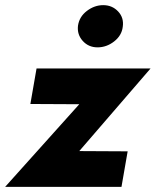

<svg xmlns="http://www.w3.org/2000/svg" viewBox="-36 -726 605 746"><path d="M272 -321 -16 0H436L460 -138L272 -139L549 -460H106L82 -322ZM267 -626Q263 -592 285.5 -567Q308 -542 343 -542Q378 -542 407.5 -565Q437 -588 441 -622Q446 -657 423 -681.5Q400 -706 365 -706Q331 -706 301.5 -683.5Q272 -661 267 -626Z"/></svg>

Font: Jost* 700 Bold Italic
Style: Bold Italic
Weight: 700
Italic angle: -10°
Version: Version 3.200; ttfautohint (v0.97) -l 8 -r 50 -G 200 -x 14 -